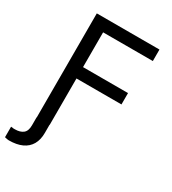

<svg xmlns="http://www.w3.org/2000/svg" viewBox="-239 -819 1012 1130"><g transform="rotate(30 267.0 -254.0)"><path d="M166 0V55.7Q166 101.6 147.5 133.8Q128.9 166 92.8 182.6Q56.6 199.2 3.9 199.2Q-1 199.2 -6.3 198.2Q-11.7 197.3 -24.4 194.3V123Q-20.5 123 -16.1 123.5Q-11.7 124 -6.8 125H2Q38.1 125 58.1 108.9Q78.1 92.8 78.1 54.7V0ZM79.1 -707H504.9V-628.9H167V-392.6H472.7V-315.4H167V0H79.1Z"/></g></svg>

Font: WEMIX Pretendard Variable
Style: Regular
Weight: 400
Designer: Base glyphs from Inter by Rasmus Andersson; Hangeul glyphs from Noto Sans CJK(Source Han Sans) by Jang Soo-young and Kan
Foundry: Kil Hyung-jin
Version: Version 1.000;Glyphs 3.2 (3208)